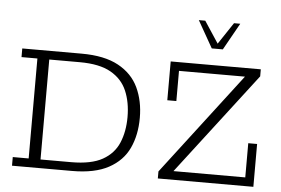

<svg xmlns="http://www.w3.org/2000/svg" viewBox="-54 -875 1394 951"><g transform="rotate(5 643.0 -399.5)"><path d="M38 0V-43H117V-540H38V-583H333Q447 -583 516.5 -545Q586 -507 617 -441Q648 -375 648 -291Q648 -206 617.5 -140.5Q587 -75 518 -37.5Q449 0 336 0ZM176 -43H328Q428 -43 484 -74.5Q540 -106 563.5 -162Q587 -218 587 -290Q587 -363 563 -419.5Q539 -476 482.5 -508Q426 -540 328 -540H176ZM763 0V-35L1149 -540H821V-390H776V-583H1224V-548L837 -43H1194V-213H1238V0ZM973 -665 897 -799H929L1000 -691L1072 -799H1103L1028 -665Z"/></g></svg>

Font: Rokkitt SemiBold Light
Style: Regular
Weight: 300
Version: Version 3.103